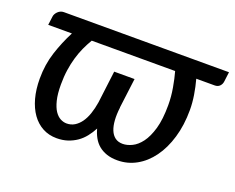

<svg xmlns="http://www.w3.org/2000/svg" viewBox="-88 -653 993 811"><g transform="rotate(20 408.0 -247.5)"><path d="M816.5 -503 811 -459Q809.5 -447 801.2 -438.5Q793 -430 778.5 -430H696Q705 -397 710.5 -362.8Q716 -328.5 716 -296.5Q716 -228 699.2 -171.8Q682.5 -115.5 653.2 -75.5Q624 -35.5 584.8 -13.8Q545.5 8 500 8Q472.5 8 451.5 0.8Q430.5 -6.5 415.2 -19.2Q400 -32 390 -50Q380 -68 374.5 -89Q363.5 -68 349.2 -50Q335 -32 316.5 -19.2Q298 -6.5 275.8 0.8Q253.5 8 227 8Q192 8 163.8 -7.2Q135.5 -22.5 115.8 -50.2Q96 -78 85.2 -117.2Q74.5 -156.5 74.5 -204.5Q74.5 -268 92.5 -323.5Q110.5 -379 137 -430H30.5L35.5 -469Q36 -474.5 39.2 -480.5Q42.5 -486.5 47.5 -491.5Q52.5 -496.5 59.2 -499.8Q66 -503 74.5 -503ZM245.5 -65Q265 -65 280.8 -74.5Q296.5 -84 308.8 -101Q321 -118 329.2 -142Q337.5 -166 342 -195L360 -339.5H451.5L434.5 -205.5H435Q431 -174 432.8 -148.2Q434.5 -122.5 442 -104Q449.5 -85.5 463.2 -75.2Q477 -65 497.5 -65Q517 -65 539 -75.5Q561 -86 579.8 -111Q598.5 -136 610.8 -178.2Q623 -220.5 623 -284.5Q623 -323 616.2 -361.5Q609.5 -400 601 -430H226Q213 -408 202.2 -384.5Q191.5 -361 183.8 -334.5Q176 -308 171.5 -277.5Q167 -247 167 -211.5Q167 -169.5 174 -141.2Q181 -113 192.2 -96.2Q203.5 -79.5 217.5 -72.2Q231.5 -65 245.5 -65Z"/></g></svg>

Font: Lato Medium
Style: Italic
Weight: 500
Italic angle: -7°
Designer: Lukasz Dziedzic
Foundry: tyPoland Lukasz Dziedzic
Version: Version 2.006; 2014-01-15